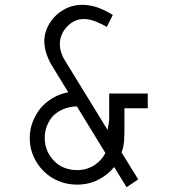

<svg xmlns="http://www.w3.org/2000/svg" viewBox="-20 -768 740 807"><path d="M304 8Q262 8 226 -7Q190 -22 163 -49Q136 -76 120.5 -111.5Q105 -147 105 -188Q105 -224 117.5 -256Q130 -288 151 -314Q173 -339 202.5 -356.5Q232 -374 267 -380L196 -496Q181 -522 173 -549.5Q165 -577 166.5 -603.5Q168 -630 181 -656.5Q194 -683 217 -705Q240 -726 269 -737.5Q298 -749 333 -747.5Q368 -746 399.5 -733Q431 -720 454 -705L429 -655Q412 -665 387.5 -675.5Q363 -686 339 -688Q316 -689 298 -681.5Q280 -674 266 -660Q250 -645 241.5 -626.5Q233 -608 232 -592Q230 -572 236 -551.5Q242 -531 254 -512L432 -222Q435 -235 437 -248.5Q439 -262 439 -275V-375H601V-313H503V-231Q503 -221 503 -210Q503 -199 502 -187Q502 -172 499 -156.5Q496 -141 491 -127L561 -14L512 19L460 -66Q432 -32 392 -12Q352 8 304 8ZM304 -53Q344 -53 375.5 -73Q407 -93 423 -125L303 -321Q272 -320 247 -309.5Q222 -299 203 -281Q187 -263 177.5 -239.5Q168 -216 168 -188Q168 -159 178.5 -134.5Q189 -110 208 -91Q225 -73 250 -63Q275 -53 304 -53Z"/></svg>

Font: Josefin Slab SemiBold
Style: Regular
Weight: 600
Designer: Santiago Orozco
Foundry: Typemade
Version: Version 2.000